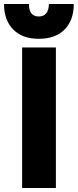

<svg xmlns="http://www.w3.org/2000/svg" viewBox="-70 -935 387 955"><path d="M-50 -915H74Q74 -853 123 -853Q147 -853 160 -869Q173 -885 173 -915H297Q297 -835 251.5 -788.5Q206 -742 123 -742Q41 -742 -4.5 -788.5Q-50 -835 -50 -915ZM40 -699H208V0H40Z"/></svg>

Font: Readiness
Style: Bold
Weight: 700
Designer: Katatrad Team
Foundry: CadsonDemak
Version: Version 1.00;January 16, 2020;FontCreator 12.0.0.2550 64-bit